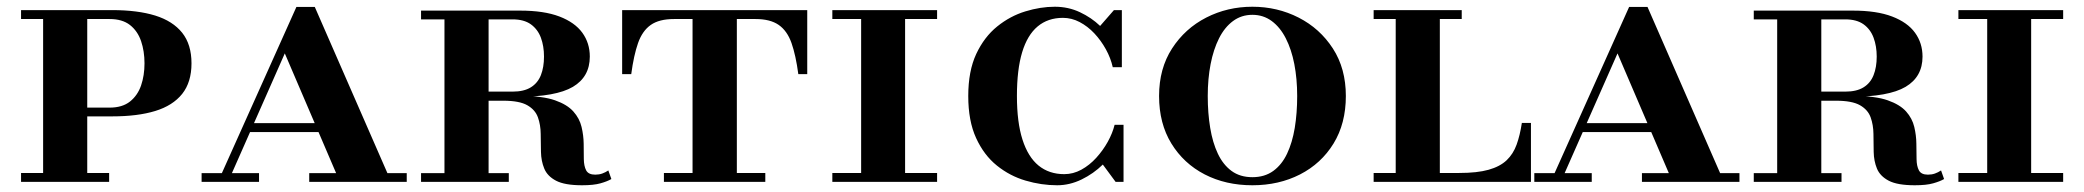

<svg xmlns="http://www.w3.org/2000/svg" viewBox="-20 -540 6188 570"><path d="M203.5 -194.5V-220.5H305.5Q343 -220.5 365.8 -238.5Q388.5 -256.5 398.8 -286.2Q409 -316 409 -352Q409 -388 398.8 -418Q388.5 -448 365.8 -465.8Q343 -483.5 305.5 -483.5H42.5V-510H313Q388.5 -510 440.8 -493.8Q493 -477.5 520.8 -442.8Q548.5 -408 548.5 -352Q548.5 -296 520.8 -261.2Q493 -226.5 440.8 -210.5Q388.5 -194.5 313 -194.5ZM42.5 0V-26.5H304V0ZM108 0V-510H239V0Z M627 0 860 -519.5H914.5L1141.5 0H989L825.5 -381.5L657 0ZM578.5 0V-26H749V0ZM716 -148V-174.5H1023.5V-148ZM898 0V-26H1187.5V0Z M1375.5 -252.5V-268H1501.5Q1535.5 -268 1556 -280.8Q1576.5 -293.5 1585.8 -317Q1595 -340.5 1595 -372Q1595 -403 1585.8 -428Q1576.5 -453 1556 -467.8Q1535.5 -482.5 1501.5 -482.5H1230V-508.5H1524Q1595 -508.5 1640.8 -491Q1686.5 -473.5 1708.8 -442.8Q1731 -412 1731 -372Q1731 -312 1680.8 -282.2Q1630.5 -252.5 1516.5 -252.5ZM1230 0V-26H1490.5V0ZM1299.5 0V-508.5H1430.5V0ZM1708 10Q1656.5 10 1630.8 -3.5Q1605 -17 1595.8 -39.5Q1586.5 -62 1586 -89Q1585.5 -116 1585.2 -142.5Q1585 -169 1577 -191.5Q1569 -214 1545.5 -227.5Q1522 -241 1474 -241H1375.5V-255H1530Q1591.5 -255 1627.8 -242.2Q1664 -229.5 1682.2 -209Q1700.5 -188.5 1706.5 -163.2Q1712.5 -138 1712.8 -113.2Q1713 -88.5 1713.2 -67.8Q1713.5 -47 1720.2 -34.2Q1727 -21.5 1747 -21.5Q1758.5 -21.5 1767.8 -24.8Q1777 -28 1786 -34L1795 -8.5Q1783 -1.5 1762.8 4.2Q1742.5 10 1708 10Z M1827 -320V-510H2376.5V-320H2350Q2342.5 -376 2329.8 -412.2Q2317 -448.5 2291.8 -466Q2266.5 -483.5 2223 -483.5H1981Q1937 -483.5 1912 -466Q1887 -448.5 1874.2 -412.2Q1861.5 -376 1854 -320ZM1951 0V-26.5H2252V0ZM2036 0V-503H2167.5V0Z M2536.5 0V-510H2667V0ZM2451 0V-26.5H2762V0ZM2451 -483.5V-510H2762V-483.5Z M3118.5 10Q3071.5 10 3024.8 -3.8Q2978 -17.5 2939.5 -48.5Q2901 -79.5 2877.8 -130.2Q2854.5 -181 2854.5 -255Q2854.5 -329 2878.2 -379.8Q2902 -430.5 2940.5 -461.5Q2979 -492.5 3024 -506.2Q3069 -520 3111.5 -520Q3151.5 -520 3186 -503.8Q3220.5 -487.5 3246 -463L3287 -510H3310.5V-340.5H3283.5Q3277.5 -367.5 3263 -393.8Q3248.5 -420 3228.8 -441Q3209 -462 3185.2 -474.5Q3161.5 -487 3135.5 -487Q3091 -487 3060.5 -461.5Q3030 -436 3014.5 -384.8Q2999 -333.5 2999 -255Q2999 -177 3015.5 -125.5Q3032 -74 3063.2 -48.5Q3094.5 -23 3139.5 -23Q3166 -23 3190.2 -36.2Q3214.5 -49.5 3234.5 -71.5Q3254.5 -93.5 3268.8 -119.2Q3283 -145 3289 -169.5H3315.5V0H3292L3254 -51.5Q3226.5 -24.5 3191 -7.2Q3155.5 10 3118.5 10Z M3698 10Q3619 10 3556.5 -22.2Q3494 -54.5 3457.5 -114Q3421 -173.5 3421 -255Q3421 -336.5 3459.5 -396Q3498 -455.5 3561 -487.8Q3624 -520 3698 -520Q3772 -520 3835.2 -487.8Q3898.5 -455.5 3937 -396Q3975.5 -336.5 3975.5 -255Q3975.5 -173.5 3939 -114Q3902.5 -54.5 3839.5 -22.2Q3776.5 10 3698 10ZM3698 -14Q3734.5 -14 3760 -32.5Q3785.5 -51 3801 -83.8Q3816.5 -116.5 3823.8 -160.2Q3831 -204 3831 -255Q3831 -306 3822.5 -349.8Q3814 -393.5 3797.2 -426.2Q3780.5 -459 3755.5 -477.5Q3730.5 -496 3698 -496Q3665.5 -496 3640.5 -477.5Q3615.5 -459 3599 -426.2Q3582.5 -393.5 3574 -349.8Q3565.5 -306 3565.5 -255Q3565.5 -204 3572.8 -160.2Q3580 -116.5 3595.5 -83.8Q3611 -51 3636.2 -32.5Q3661.5 -14 3698 -14Z M4058 0V-26.5H4123.5V-483.5H4058V-510H4319.5V-483.5H4254.5V-26.5H4312Q4365.5 -26.5 4399.2 -36Q4433 -45.5 4452.8 -64.2Q4472.5 -83 4482.5 -110.8Q4492.5 -138.5 4498 -175H4525V0Z M4583.5 0 4816.5 -519.5H4871L5098 0H4945.5L4782 -381.5L4613.5 0ZM4535 0V-26H4705.5V0ZM4672.5 -148V-174.5H4980V-148ZM4854.5 0V-26H5144V0Z M5332 -252.5V-268H5458Q5492 -268 5512.5 -280.8Q5533 -293.5 5542.2 -317Q5551.5 -340.5 5551.5 -372Q5551.5 -403 5542.2 -428Q5533 -453 5512.5 -467.8Q5492 -482.5 5458 -482.5H5186.5V-508.5H5480.5Q5551.5 -508.5 5597.2 -491Q5643 -473.5 5665.2 -442.8Q5687.5 -412 5687.5 -372Q5687.5 -312 5637.2 -282.2Q5587 -252.5 5473 -252.5ZM5186.5 0V-26H5447V0ZM5256 0V-508.5H5387V0ZM5664.5 10Q5613 10 5587.2 -3.5Q5561.5 -17 5552.2 -39.5Q5543 -62 5542.5 -89Q5542 -116 5541.8 -142.5Q5541.5 -169 5533.5 -191.5Q5525.5 -214 5502 -227.5Q5478.5 -241 5430.5 -241H5332V-255H5486.5Q5548 -255 5584.2 -242.2Q5620.5 -229.5 5638.8 -209Q5657 -188.5 5663 -163.2Q5669 -138 5669.2 -113.2Q5669.5 -88.5 5669.8 -67.8Q5670 -47 5676.8 -34.2Q5683.5 -21.5 5703.5 -21.5Q5715 -21.5 5724.2 -24.8Q5733.5 -28 5742.5 -34L5751.5 -8.5Q5739.5 -1.5 5719.2 4.2Q5699 10 5664.5 10Z M5879.5 0V-510H6010V0ZM5794 0V-26.5H6105V0ZM5794 -483.5V-510H6105V-483.5Z"/></svg>

Font: Bodoni Moda SC 9pt SemiBold
Style: Regular
Weight: 600
Designer: Owen Earl
Foundry: indestructible type
Version: Version 2.005